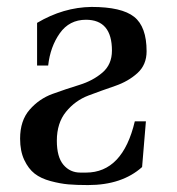

<svg xmlns="http://www.w3.org/2000/svg" viewBox="-20 -522 512 554"><path d="M212 -24H228Q334 -24 369 -172H401L390 -40Q332 12 234 12Q201 12 177.5 10Q154 8 126 0.5Q98 -7 80 -21Q62 -35 50 -60.5Q38 -86 38 -122Q38 -174 65.5 -205.5Q93 -237 131.5 -251Q170 -265 209 -277Q248 -289 275.5 -312.5Q303 -336 303 -376Q303 -465 228 -465Q180 -465 152.5 -426Q125 -387 119 -333H87V-456Q163 -501 244 -502Q331 -502 367 -473.5Q403 -445 403 -374Q403 -335 376.5 -311Q350 -287 312 -274Q274 -261 235.5 -246.5Q197 -232 170.5 -199.5Q144 -167 144 -116Q144 -69 163 -46.5Q182 -24 212 -24Z"/></svg>

Font: Linguistics Pro
Style: Regular
Weight: 400
Designer: Stefan Peev, Context Ltd
Foundry: Stefan Peev, Context Ltd
Version: Version 001.000